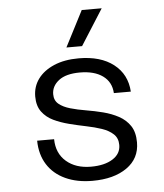

<svg xmlns="http://www.w3.org/2000/svg" viewBox="-55 -830 760 891"><g transform="rotate(-5 325.0 -385.0)"><path d="M340 12Q268 12 214 -13Q160 -38 130.5 -84.5Q101 -131 100 -196H179Q180 -130 224 -92Q268 -54 339 -54Q402 -54 440 -78Q478 -102 478 -143Q478 -175 457.5 -194Q437 -213 404.5 -224Q372 -235 332.5 -243Q293 -251 254 -261Q215 -271 182.5 -286.5Q150 -302 129.5 -329.5Q109 -357 109 -401Q109 -447 135 -482.5Q161 -518 209.5 -539Q258 -560 325 -560Q427 -560 487.5 -513Q548 -466 553 -385H474Q471 -437 431.5 -465.5Q392 -494 325 -494Q260 -494 226.5 -468Q193 -442 193 -404Q193 -375 213 -358.5Q233 -342 266 -332.5Q299 -323 338.5 -316.5Q378 -310 417 -300Q456 -290 488.5 -272.5Q521 -255 541 -225.5Q561 -196 561 -148Q561 -73 500.5 -30.5Q440 12 340 12ZM273 -615 359 -782H452L346 -615Z"/></g></svg>

Font: Azeret Mono Thin Light
Style: Regular
Weight: 300
Version: Version 1.002